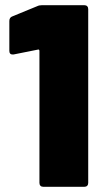

<svg xmlns="http://www.w3.org/2000/svg" viewBox="-20 -720 414 740"><path d="M142 -700H305Q312 -700 316 -696Q320 -692 320 -685V-15Q320 -8 316 -4Q312 0 305 0H147Q140 0 136 -4Q132 -8 132 -15V-524Q132 -526 130.5 -528Q129 -530 127 -529L32 -510H28Q16 -510 16 -524V-639Q16 -653 28 -657L123 -696Q131 -700 142 -700Z"/></svg>

Font: Barlow Black
Style: Regular
Weight: 900
Designer: Jeremy Tribby
Foundry: Tribby Type
Version: Version 1.422